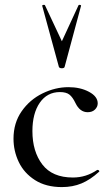

<svg xmlns="http://www.w3.org/2000/svg" viewBox="-20 -750 455 782"><path d="M35 -185Q35 -249 68 -296.5Q101 -344 153 -369.5Q205 -395 259 -395Q307 -395 342.5 -376Q378 -357 378 -329Q378 -315 367 -304Q356 -293 337 -293Q305 -293 287 -331Q276 -354 263 -364.5Q250 -375 224 -375Q172 -375 142 -331.5Q112 -288 112 -216Q112 -133 152.5 -80Q193 -27 277 -27Q331 -27 376 -58H378Q381 -58 383.5 -55Q386 -52 383 -50Q348 -18 312 -3Q276 12 232 12Q167 12 122.5 -16.5Q78 -45 56.5 -90Q35 -135 35 -185ZM163 -729 232 -582 300 -729Q302 -731 306.5 -730Q311 -729 310 -726L243 -477Q241 -472 232 -472Q223 -472 220 -477L152 -726Q151 -729 156 -730Q161 -731 163 -729Z"/></svg>

Font: Cormorant Infant Medium
Style: Regular
Weight: 500
Designer: Christian Thalmann (Catharsis Fonts)
Version: Version 3.000